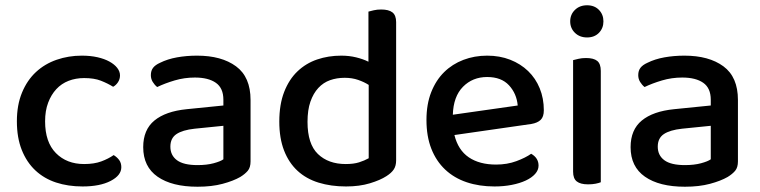

<svg xmlns="http://www.w3.org/2000/svg" viewBox="-20 -693 2883 728"><path d="M299 -397Q267 -397 240 -386.5Q213 -376 193.5 -355Q174 -334 162.5 -303.5Q151 -273 151 -233Q151 -154 192 -112.5Q233 -71 299 -71Q337 -71 364 -81Q391 -91 411 -105Q424 -97 432 -86Q440 -75 440 -59Q440 -28 399.5 -7Q359 14 293 14Q238 14 192.5 -1Q147 -16 114 -47Q81 -78 62.5 -124.5Q44 -171 44 -233Q44 -295 63.5 -342Q83 -389 116.5 -420Q150 -451 195 -466.5Q240 -482 290 -482Q323 -482 349.5 -476Q376 -470 395 -459.5Q414 -449 424.5 -435.5Q435 -422 435 -407Q435 -393 427.5 -381.5Q420 -370 409 -364Q388 -377 362.5 -387Q337 -397 299 -397Z M729 -67Q764 -67 790 -74Q816 -81 827 -89V-216L718 -205Q672 -200 649 -184.5Q626 -169 626 -137Q626 -104 651 -85.5Q676 -67 729 -67ZM727 -482Q820 -482 875 -441.5Q930 -401 930 -314V-81Q930 -58 919.5 -45.5Q909 -33 891 -22Q865 -7 824 4Q783 15 729 15Q632 15 577.5 -23Q523 -61 523 -135Q523 -201 565.5 -236Q608 -271 688 -279L827 -293V-315Q827 -359 798.5 -379Q770 -399 719 -399Q679 -399 642 -388Q605 -377 576 -363Q566 -371 559 -382.5Q552 -394 552 -408Q552 -425 560.5 -436Q569 -447 587 -455Q615 -469 651 -475.5Q687 -482 727 -482Z M1274 -482Q1304 -482 1330.5 -475.5Q1357 -469 1377 -459V-649Q1384 -651 1397 -654Q1410 -657 1425 -657Q1454 -657 1468 -646Q1482 -635 1482 -609V-85Q1482 -64 1473 -50.5Q1464 -37 1445 -25Q1422 -10 1382.5 2Q1343 14 1292 14Q1235 14 1188 -0.5Q1141 -15 1108 -45.5Q1075 -76 1057 -122.5Q1039 -169 1039 -232Q1039 -297 1057.5 -344.5Q1076 -392 1108 -422.5Q1140 -453 1182.5 -467.5Q1225 -482 1274 -482ZM1378 -371Q1361 -382 1338 -390Q1315 -398 1287 -398Q1257 -398 1231.5 -389Q1206 -380 1187 -359.5Q1168 -339 1157 -307.5Q1146 -276 1146 -231Q1146 -147 1185.5 -109Q1225 -71 1291 -71Q1321 -71 1341.5 -77.5Q1362 -84 1378 -93Z M1703 -181Q1717 -124 1757.5 -96.5Q1798 -69 1861 -69Q1903 -69 1938 -82Q1973 -95 1994 -110Q2022 -94 2022 -65Q2022 -48 2009 -33.5Q1996 -19 1973.5 -8.5Q1951 2 1920.5 8Q1890 14 1855 14Q1797 14 1749.5 -2Q1702 -18 1668 -50Q1634 -82 1615.5 -129Q1597 -176 1597 -238Q1597 -298 1615 -343.5Q1633 -389 1664 -419.5Q1695 -450 1737 -466Q1779 -482 1827 -482Q1875 -482 1914.5 -466.5Q1954 -451 1982.5 -423.5Q2011 -396 2026.5 -358Q2042 -320 2042 -275Q2042 -250 2030 -238.5Q2018 -227 1995 -223ZM1827 -401Q1772 -401 1735.5 -364Q1699 -327 1697 -258L1943 -293Q1939 -338 1910 -369.5Q1881 -401 1827 -401Z M2258 -2Q2251 1 2238.5 3.5Q2226 6 2210 6Q2181 6 2167 -5Q2153 -16 2153 -42V-465Q2161 -467 2173.5 -470Q2186 -473 2202 -473Q2231 -473 2244.5 -462Q2258 -451 2258 -424ZM2142 -612Q2142 -638 2160 -655.5Q2178 -673 2206 -673Q2234 -673 2251 -655.5Q2268 -638 2268 -612Q2268 -586 2251 -568.5Q2234 -551 2206 -551Q2178 -551 2160 -568.5Q2142 -586 2142 -612Z M2577 -67Q2612 -67 2638 -74Q2664 -81 2675 -89V-216L2566 -205Q2520 -200 2497 -184.5Q2474 -169 2474 -137Q2474 -104 2499 -85.5Q2524 -67 2577 -67ZM2575 -482Q2668 -482 2723 -441.5Q2778 -401 2778 -314V-81Q2778 -58 2767.5 -45.5Q2757 -33 2739 -22Q2713 -7 2672 4Q2631 15 2577 15Q2480 15 2425.5 -23Q2371 -61 2371 -135Q2371 -201 2413.5 -236Q2456 -271 2536 -279L2675 -293V-315Q2675 -359 2646.5 -379Q2618 -399 2567 -399Q2527 -399 2490 -388Q2453 -377 2424 -363Q2414 -371 2407 -382.5Q2400 -394 2400 -408Q2400 -425 2408.5 -436Q2417 -447 2435 -455Q2463 -469 2499 -475.5Q2535 -482 2575 -482Z"/></svg>

Font: Baloo Chettan 2 Medium
Style: Regular
Weight: 500
Designer: Maithili Shingre, Unnati Kotecha and Ek Type
Foundry: Ek Type
Version: Version 1.640;hotconv 1.0.111;makeotfexe 2.5.65597; ttfautoh